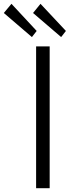

<svg xmlns="http://www.w3.org/2000/svg" viewBox="-85 -985 385 1005"><path d="M-25 -965 -65 -917 82 -791 107 -823ZM127 -965 88 -917 235 -791 260 -823ZM104 -742V0H175V-742Z"/></svg>

Font: 18Franklin Light
Style: Regular
Weight: 300
Designer: Pablo Impallari, Rodrigo Fuenzalida (Modified by Dan O. Williams)
Version: Version 0.025;PS 000.025;hotconv 1.0.88;makeotf.lib2.5.64775